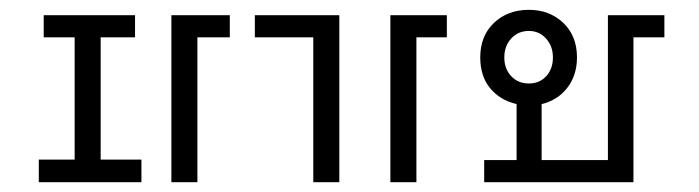

<svg xmlns="http://www.w3.org/2000/svg" viewBox="-20 -371 1423 391"><path d="M966 -45H1032V-159Q998 -167 978 -191.5Q958 -216 958 -254Q958 -298 986 -324.5Q1014 -351 1057 -351Q1099 -351 1127 -324.5Q1155 -298 1155 -254Q1155 -218 1135.5 -192.5Q1116 -167 1083 -159V-45H1218V-340H1333V-295H1270V0H966ZM59 0V-46H132V-295H69V-340H255V-295H185V-46H268V0ZM618 0V-295H499V-340H671V0ZM329 0V-340H448V-295H382V0ZM775 0V-340H890V-295H828V0ZM1057 -308Q1035 -308 1021 -292.5Q1007 -277 1007 -254Q1007 -231 1021 -216Q1035 -201 1057 -201Q1079 -201 1092.5 -216Q1106 -231 1106 -254Q1106 -277 1092 -292.5Q1078 -308 1057 -308Z"/></svg>

Font: Zaghawa Beria
Style: Regular
Weight: 400
Designer: Anonymous
Foundry: Designed by a volunteer who chooses to remain anonymous, in cooperation with SIL International and the Mission Protestan
Version: Version 1.001